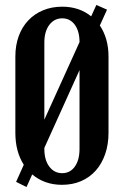

<svg xmlns="http://www.w3.org/2000/svg" viewBox="-20 -736 499 775"><path d="M42 -508Q42 -553 55.5 -590Q69 -627 94 -653.5Q119 -680 154 -694.5Q189 -709 231 -709Q300 -709 348 -670L369 -716L412 -697L383 -633Q400 -608 409 -576.5Q418 -545 418 -508V-200Q418 -153 404.5 -114Q391 -75 366.5 -47.5Q342 -20 307.5 -5Q273 10 230 10Q160 10 110 -32L87 19L45 -2L76 -71Q42 -124 42 -200ZM159 -253 301 -566Q301 -610 282 -636Q263 -662 231 -662Q199 -662 179 -635.5Q159 -609 159 -564ZM159 -135Q159 -90 179 -63.5Q199 -37 231 -37Q263 -37 282 -63.5Q301 -90 301 -135V-453L159 -139Z"/></svg>

Font: Moniqa ExtBd Paragraph
Style: Regular
Weight: 800
Designer: Rajesh Rajput
Foundry: Rajesh Rajput
Version: Version 1.000